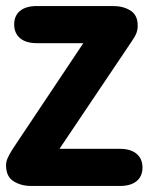

<svg xmlns="http://www.w3.org/2000/svg" viewBox="-22 -616 492 636"><path d="M254 -473 19 -121Q8 -103 3 -91.5Q-2 -80 -2 -69Q-2 -31 23 -15.5Q48 0 81 0H375Q411 0 430.5 -16Q450 -32 450 -61Q450 -90 430.5 -106.5Q411 -123 375 -123H175L413 -477Q425 -494 429.5 -505.5Q434 -517 434 -529Q435 -565 411 -580.5Q387 -596 353 -596H100Q64 -596 44.5 -580Q25 -564 25 -535Q25 -506 44.5 -489.5Q64 -473 100 -473Z"/></svg>

Font: Beiruti ExtraBold
Style: Regular
Weight: 800
Designer: Arlette Boutros
Foundry: Boutros
Version: Version 1.41